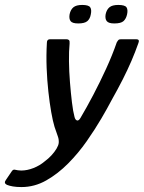

<svg xmlns="http://www.w3.org/2000/svg" viewBox="-120 -631 583 778"><path d="M-33 127Q-53 127 -67.5 124.5Q-82 122 -92 118Q-106 111 -96 98L-73 64Q-67 54 -58 57Q-53 58 -47.5 59Q-42 60 -34 60Q-10 60 15.5 50Q41 40 61 23Q76 12 88.5 -1.5Q101 -15 109 -28.5Q117 -42 118 -52Q119 -66 114.5 -78Q110 -90 101 -117Q94 -140 87.5 -177Q81 -214 76 -259.5Q71 -305 69 -355.5Q67 -406 70 -458Q70 -472 83 -472H149Q156 -472 159.5 -468.5Q163 -465 162 -454Q159 -424 159.5 -382.5Q160 -341 163.5 -297.5Q167 -254 171.5 -216.5Q176 -179 182 -157Q185 -145 192 -143Q199 -141 206 -153Q231 -195 258 -246.5Q285 -298 310 -352.5Q335 -407 353 -459Q357 -466 360 -469Q363 -472 371 -472H432Q447 -472 441 -457Q428 -420 412.5 -384Q397 -348 377.5 -309.5Q358 -271 331 -223Q316 -194 290.5 -150.5Q265 -107 231.5 -59Q198 -11 156.5 31Q115 73 67.5 100Q20 127 -33 127ZM248 -573Q245 -555 234 -545.5Q223 -536 197 -536Q173 -536 166 -545.5Q159 -555 162 -573Q166 -592 177.5 -601.5Q189 -611 213 -611Q239 -611 245.5 -601.5Q252 -592 248 -573ZM395 -573Q391 -555 380.5 -545.5Q370 -536 343 -536Q320 -536 312.5 -545.5Q305 -555 308 -573Q312 -592 323.5 -601.5Q335 -611 359 -611Q386 -611 392.5 -601.5Q399 -592 395 -573Z"/></svg>

Font: Glory Medium
Style: Italic
Weight: 500
Italic angle: -12°
Version: Version 1.011